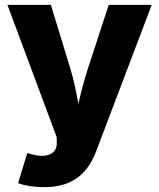

<svg xmlns="http://www.w3.org/2000/svg" viewBox="-20 -566 658 794"><path d="M54.7 191.4C80.1 201.2 121.1 208 163.1 208C285.6 208 345.2 146 378.4 57.6L607.4 -545.9H429.7L342.3 -278.8C327.6 -232.4 315.4 -186 304.2 -136.7C294.9 -186 286.1 -231.9 272 -278.8L190.4 -545.9H10.7L214.4 1L214.8 23.9C217.3 68.4 175.8 89.4 114.3 72.8L92.8 66.9Z"/></svg>

Font: Inter ExtraBold
Style: Regular
Weight: 800
Designer: Rasmus Andersson
Foundry: rsms
Version: Version 4.001;git-9221beed3